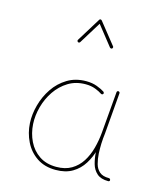

<svg xmlns="http://www.w3.org/2000/svg" viewBox="-122 -927 882 1021"><g transform="rotate(15 319.5 -416.5)"><path d="M473.1 -234.4Q469.7 -234.9 467.3 -232.7Q464.8 -230.5 464.4 -227.1Q463.4 -214.4 462.6 -200.7Q461.9 -187 462.2 -172.6Q462.4 -158.2 462.9 -143.1Q464.8 -112.3 473.1 -82.5Q481.4 -52.7 503.2 -33.2Q524.9 -13.7 565.9 -13.7Q569.8 -13.7 572.3 -16.1Q574.7 -18.6 574.2 -22Q573.7 -25.9 571.3 -28.1Q568.8 -30.3 564.9 -30.3Q531.2 -30.3 513.4 -45.7Q495.6 -61 488.5 -86.7Q481.4 -112.3 479.5 -143.1Q479 -157.7 478.8 -170.9Q478.5 -184.1 479.2 -197.5Q480 -210.9 481 -225.1Q481.4 -229 479 -231.4Q476.6 -233.9 473.1 -234.4ZM278.8 -15.6Q223.6 -15.6 185.1 -41.5Q146.5 -67.4 125.5 -110.6Q104.5 -153.8 101.6 -204.6Q99.1 -251 112.3 -299.3Q125.5 -347.7 153.3 -388.7Q181.2 -429.7 222.4 -455.1Q263.7 -480.5 317.4 -480.5Q348.1 -480.5 371.3 -471.4Q394.5 -462.4 408.7 -452.6Q411.6 -450.7 415.3 -451.4Q418.9 -452.1 420.9 -455.1Q422.9 -458 421.6 -461.7Q420.4 -465.3 417.5 -467.3Q401.9 -477.5 376 -487.3Q350.1 -497.1 316.4 -497.1Q257.8 -497.1 213.1 -470Q168.5 -442.9 138.9 -399.2Q109.4 -355.5 95.5 -304.2Q81.5 -252.9 84 -204.6Q86.9 -150.9 110.1 -103.8Q133.3 -56.6 176 -27.8Q218.8 1 279.8 1Q334 1 371.6 -21.2Q409.2 -43.5 432.4 -80.6Q455.6 -117.7 467.8 -162.6Q480 -207.5 483.9 -252.4L502.9 -480.5Q503.4 -483.9 501 -486.6Q498.5 -489.3 495.1 -489.7Q491.7 -490.2 489.3 -488Q486.8 -485.8 486.3 -482.4L466.8 -254.4Q462.9 -210 451.4 -167.2Q439.9 -124.5 418.2 -90.3Q396.5 -56.2 362.3 -35.9Q328.1 -15.6 278.8 -15.6ZM219.2 -686.5Q222.2 -684.6 225.6 -685.5Q229 -686.5 231 -689.5L305.7 -810.5L391.6 -702.1Q394 -699.7 397.7 -699.2Q401.4 -698.7 403.8 -700.7Q406.2 -703.1 407 -706.8Q407.7 -710.4 405.3 -712.9L311.5 -830.6Q310.1 -832.5 307.4 -833.5Q304.7 -834.5 302 -833.7Q299.3 -833 297.4 -829.6L216.3 -698.2Q214.4 -695.3 215.3 -691.9Q216.3 -688.5 219.2 -686.5Z"/></g></svg>

Font: Mikhak VF
Style: Regular
Weight: 100
Designer: Amin Abedi
Version: Version 3.001